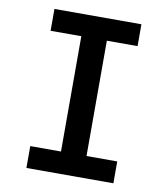

<svg xmlns="http://www.w3.org/2000/svg" viewBox="-82 -805 765 874"><g transform="rotate(10 300.0 -367.5)"><path d="M99 0V-101H241V-634H99V-735H501V-634H359V-101H501V0Z"/></g></svg>

Font: Iosevka Curly Slab Extended
Style: Bold
Weight: 700
Width: 7
Monospace: yes
Designer: Belleve Invis
Foundry: Belleve Invis
Version: Version 11.1.0; ttfautohint (v1.8.3)